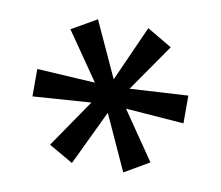

<svg xmlns="http://www.w3.org/2000/svg" viewBox="-56 -781 634 552"><g transform="rotate(10 261.5 -505.5)"><path d="M186 -296 115 -337 211 -477H212L41 -465V-545L212 -535H211L115 -674L188 -716L262 -555H263L335 -716L408 -673L312 -535H310L482 -545V-464L311 -477H312L408 -337L336 -295L263 -455H262Z"/></g></svg>

Font: Nunito Sans 7pt Expanded Medium
Style: Regular
Weight: 500
Width: 7
Designer: Vernon Adams
Foundry: Vernon Adams
Version: Version 3.101;gftools[0.9.27]